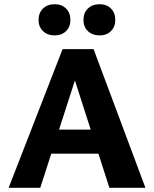

<svg xmlns="http://www.w3.org/2000/svg" viewBox="-20 -891 731 911"><path d="M499 0 314 -576H357L171 0H21L277 -658H424L670 0ZM137 -162 179 -276H473L532 -162ZM239 -723Q205 -723 184 -743.5Q163 -764 163 -796Q163 -830 184 -850.5Q205 -871 239 -871Q273 -871 293.5 -850.5Q314 -830 314 -796Q314 -764 293.5 -743.5Q273 -723 239 -723ZM453 -723Q418 -723 397 -743.5Q376 -764 376 -796Q376 -830 397 -850.5Q418 -871 453 -871Q486 -871 506.5 -850.5Q527 -830 527 -796Q527 -764 506.5 -743.5Q486 -723 453 -723Z"/></svg>

Font: Ysabeau Infant ExtraBold
Style: Regular
Weight: 800
Designer: Christian Thalmann (Catharsis Fonts)
Version: Version 2.001;gftools[0.9.30]; featfreeze: ss01,ss02,lnum